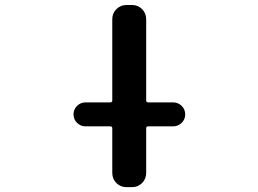

<svg xmlns="http://www.w3.org/2000/svg" viewBox="-20 -775 1040 774"><path d="M490.2 -20.5Q465.8 -20.5 449.2 -37.1Q432.6 -53.7 432.6 -78.1V-257.8Q432.6 -265.6 424.8 -265.6H325.2Q304.7 -265.6 290.5 -279.8Q276.4 -293.9 276.4 -314Q276.4 -334 290.5 -348.1Q304.7 -362.3 325.2 -362.3H424.8Q432.6 -362.3 432.6 -370.1V-697.3Q432.6 -721.7 449.2 -738.3Q465.8 -754.9 490.2 -754.9H511.7Q536.1 -754.9 552.7 -738.3Q569.3 -721.7 569.3 -697.3V-370.1Q569.3 -362.3 577.1 -362.3H677.7Q698.2 -362.3 712.4 -348.1Q726.6 -334 726.6 -314Q726.6 -293.9 712.4 -279.8Q698.2 -265.6 677.7 -265.6H577.1Q569.3 -265.6 569.3 -257.8V-78.1Q569.3 -53.7 552.7 -37.1Q536.1 -20.5 511.7 -20.5Z"/></svg>

Font: Rounded Mgen+ 2m medium
Style: Regular
Weight: 500
Designer: [Source Han Sans]
Ryoko NISHIZUKA  (kana & ideographs); Paul D. Hunt (Latin, Greek & Cyrillic); Wenlong ZHANG  (bopomofo
Version: Version 1.059.20150602